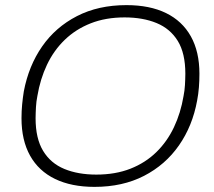

<svg xmlns="http://www.w3.org/2000/svg" viewBox="-20 -718 835 750"><path d="M349 12Q259 12 195 -19Q131 -50 97.5 -110Q64 -170 64 -256Q64 -284 66.5 -310Q69 -336 73 -361Q92 -461 144.5 -536.5Q197 -612 280.5 -655Q364 -698 474 -698Q565 -698 628.5 -667Q692 -636 725.5 -576Q759 -516 759 -430Q759 -403 757 -377Q755 -351 750 -325Q732 -226 679 -150Q626 -74 542.5 -31Q459 12 349 12ZM356 -36Q431 -36 489.5 -59Q548 -82 590.5 -123.5Q633 -165 659.5 -221Q686 -277 697 -343Q699 -354 700.5 -364.5Q702 -375 702.5 -386Q703 -397 703.5 -408Q704 -419 704 -430Q704 -510 674.5 -558Q645 -606 591.5 -628Q538 -650 467 -650Q393 -650 334.5 -627Q276 -604 233 -562.5Q190 -521 163.5 -465Q137 -409 126 -343Q124 -333 122.5 -322Q121 -311 120.5 -300Q120 -289 119.5 -278Q119 -267 119 -256Q119 -177 148.5 -128.5Q178 -80 231.5 -58Q285 -36 356 -36Z"/></svg>

Font: Archivo SemiBold Thin
Style: Italic
Weight: 250
Italic angle: -10°
Version: Version 2.001